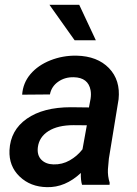

<svg xmlns="http://www.w3.org/2000/svg" viewBox="-20 -770 570 800"><path d="M321.8 0Q315.9 -19.5 316.9 -49.3Q251.5 11.7 175.8 9.8Q106.9 8.8 61.8 -34.4Q16.6 -77.6 19.5 -144Q23.4 -227.5 91.8 -275.4Q160.2 -323.2 275.4 -323.2L350.6 -322.3L357.4 -358.4Q360.4 -377.4 357.4 -394Q347.7 -446.8 287.6 -448.2Q250.5 -449.2 222.4 -429.4Q194.3 -409.7 188 -376.5L72.3 -375.5Q75.7 -424.3 106.9 -461.2Q138.2 -498 189.9 -518.6Q241.7 -539.1 299.3 -538.1Q385.7 -536.1 434.1 -486.1Q482.4 -436 474.1 -356.4L433.6 -108.9L429.7 -64.9Q428.2 -36.1 437 -8.8L436.5 0ZM202.6 -85Q239.3 -84 270.5 -101.8Q301.8 -119.6 323.7 -147.9L341.8 -248L286.6 -248.5Q221.2 -248.5 182.1 -223.9Q143.1 -199.2 137.7 -156.2Q133.8 -123.5 152.1 -104.7Q170.4 -85.9 202.6 -85ZM379.4 -602.1H291L186 -750H310.1Z"/></svg>

Font: TypoPRO Roboto
Style: Italic
Weight: 500
Italic angle: -12°
Designer: Google
Version: Version 2.136; 2016